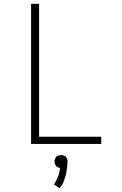

<svg xmlns="http://www.w3.org/2000/svg" viewBox="-20 -755 640 1007"><path d="M143 0V-735H185V-38H511V0ZM293 232 263 212Q265 209 267 205.5Q269 202 271 198.5Q273 195 275 191.5Q277 188 278.5 184.5Q280 181 281.5 177.5Q283 174 284.5 170Q286 166 287.5 162Q289 158 290 154.5Q291 151 292 146.5Q293 142 293 139V137L295 126Q292 125 289.5 124.5Q287 124 284.5 123Q282 122 279.5 120.5Q277 119 275 116.5Q273 114 271.5 111.5Q270 109 269 106.5Q268 104 267 100.5Q266 97 266 96V92Q266 89 266.5 86Q267 83 268 80Q269 77 270.5 74Q272 71 273.5 69Q275 67 277.5 65Q280 63 283 62Q286 61 290 60Q294 59 295 59H300Q303 59 306 59Q309 59 312.5 60Q316 61 318.5 62.5Q321 64 323.5 66Q326 68 327.5 70.5Q329 73 330.5 75.5Q332 78 333 82Q334 86 334 87V92Q334 97 333.5 102.5Q333 108 333 113Q333 118 332 123.5Q331 129 330.5 134Q330 139 329 144Q328 149 327 154.5Q326 160 324.5 165Q323 170 321.5 175Q320 180 318 185.5Q316 191 314.5 195.5Q313 200 310.5 206Q308 212 306 214Z"/></svg>

Font: Iosevka Aile Extralight
Style: Regular
Weight: 200
Designer: Belleve Invis
Foundry: Belleve Invis
Version: Version 31.1.0; ttfautohint (v1.8.4)